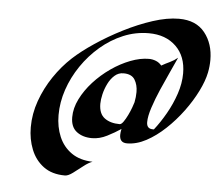

<svg xmlns="http://www.w3.org/2000/svg" viewBox="-53 -677 990 870"><g transform="rotate(5 442.0 -242.0)"><path d="M540.5 -35.2Q506.8 -35.2 506.8 -70.8Q506.8 -82.5 510.3 -98.1Q482.9 -79.6 448.7 -62.3Q414.6 -44.9 380.4 -44.9Q338.4 -44.9 310.8 -65.9Q283.2 -86.9 283.2 -131.8Q283.2 -172.9 304 -214.6Q324.7 -256.3 359.1 -294.2Q393.6 -332 436 -361.6Q478.5 -391.1 522.9 -408.2Q567.4 -425.3 606.4 -425.3Q623 -425.3 638.4 -419.2Q653.8 -413.1 664.6 -399.9Q682.6 -410.2 701.9 -419.2Q721.2 -428.2 737.8 -441.9Q726.1 -415.5 707.3 -375.2Q688.5 -335 669.2 -290.5Q649.9 -246.1 636.7 -205.8Q623.5 -165.5 623.5 -139.2Q623.5 -108.9 651.4 -108.9H656.7Q684.1 -143.6 709.2 -187.7Q734.4 -231.9 750.5 -279.8Q766.6 -327.6 766.6 -373Q766.6 -450.7 720 -495.8Q673.3 -541 596.2 -541Q536.1 -541 480.5 -517.8Q424.8 -494.6 377.7 -454.3Q330.6 -414.1 295.2 -362.1Q259.8 -310.1 240.2 -252.2Q220.7 -194.3 220.7 -136.2Q220.7 -82 239.5 -37.8Q258.3 6.3 296.4 33Q334.5 59.6 392.6 61.5Q375 67.4 352.5 85.2Q330.1 103 308.8 118.7Q287.6 134.3 273.4 134.3Q213.9 134.3 175.5 105.7Q137.2 77.1 118.7 30.5Q100.1 -16.1 100.1 -70.3Q100.1 -131.3 121.3 -190.9Q142.6 -250.5 178.2 -303.2Q213.9 -356 257.8 -396.5Q296.4 -432.1 354 -470.7Q411.6 -509.3 477.5 -542.7Q543.5 -576.2 608.4 -597.2Q673.3 -618.2 726.6 -618.2Q804.7 -618.2 844.5 -568.1Q884.3 -518.1 884.3 -444.3Q884.3 -416 878.4 -386.7Q870.6 -348.1 847.4 -301.3Q824.2 -254.4 789.6 -207.5Q754.9 -160.6 713.4 -121.6Q671.9 -82.5 627.7 -58.8Q583.5 -35.2 540.5 -35.2ZM497.6 -350.1Q474.6 -350.1 457.3 -334.7Q439.9 -319.3 428.2 -295.7Q416.5 -272 410.6 -247.1Q404.8 -222.2 404.8 -203.6Q404.8 -158.2 431.2 -138.7Q457.5 -119.1 500 -119.1Q507.8 -119.1 517.1 -132.3Q526.4 -145.5 535.4 -164.1Q544.4 -182.6 550.5 -199.5Q556.6 -216.3 558.6 -223.6Q563.5 -248 563.5 -270.5Q563.5 -303.2 549.1 -326.7Q534.7 -350.1 497.6 -350.1Z"/></g></svg>

Font: Lugrasimo
Style: Regular
Weight: 400
Designer: The DocRepair Project, Astigmatic (AOETI)
Foundry: Google
Version: Version 1.001